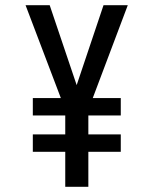

<svg xmlns="http://www.w3.org/2000/svg" viewBox="-20 -720 610 740"><path d="M106.5 -202H231.5V-275H106.5V-342H214.5L78.5 -700H171.5L275.5 -392L379 -700H472.5L337.5 -342H445.5V-275H320.5V-202H445.5V-135H320.5V0H231.5V-135H106.5Z"/></svg>

Font: League Mono Narrow
Style: Regular
Weight: 400
Width: 3
Designer: Tyler Finck
Foundry: The League of Moveable Type / Tyler Finck
Version: Version 2.210